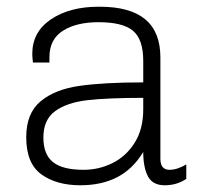

<svg xmlns="http://www.w3.org/2000/svg" viewBox="-20 -541 625 571"><path d="M457 -370V-69Q457 -36 484 -36Q507 -36 534 -52V-9Q506 10 470 10Q434 10 420 -16.5Q406 -43 406 -89Q375 -38 328.5 -14Q282 10 219 10Q148 10 103 -22.5Q58 -55 58 -133Q58 -204 100.5 -239.5Q143 -275 215.5 -285.5Q288 -296 406 -296V-360Q406 -424 375.5 -449.5Q345 -475 273 -475Q207 -475 167 -449.5Q127 -424 127 -371V-355H78Q76 -371 76 -381Q76 -446 131.5 -483.5Q187 -521 273 -521H277Q367 -521 412 -483.5Q457 -446 457 -370ZM109 -132Q109 -82 137.5 -59Q166 -36 229 -36Q274 -36 314.5 -56Q355 -76 380.5 -116.5Q406 -157 406 -216V-250Q300 -250 239.5 -243Q179 -236 144 -210.5Q109 -185 109 -132Z"/></svg>

Font: Chivo Thin
Style: Regular
Weight: 100
Designer: Hector Gatti
Foundry: Omnibus-Type
Version: Version 1.007